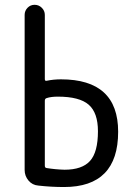

<svg xmlns="http://www.w3.org/2000/svg" viewBox="-20 -750 540 780"><path d="M162.1 -340.8V-77.1Q162.1 -68.4 168.9 -67.4Q205.1 -61.5 242.2 -60.5Q313.5 -60.5 345.7 -96.2Q377.9 -131.8 377.9 -216.8Q377.9 -292 340.3 -324.7Q302.7 -357.4 214.8 -357.4Q187.5 -357.4 169.9 -351.6Q162.1 -349.6 162.1 -340.8ZM135.7 3.9Q111.3 2 95.7 -16.6Q80.1 -35.2 80.1 -59.6V-689.5Q80.1 -706.1 91.8 -718.3Q103.5 -730.5 120.6 -730.5Q137.7 -730.5 149.9 -718.3Q162.1 -706.1 162.1 -689.5V-428.7Q162.1 -419.9 169.9 -421.9Q197.3 -427.7 227.5 -427.7Q460 -427.7 460 -214.8Q460 9.8 240.2 9.8Q187.5 9.8 135.7 3.9Z"/></svg>

Font: Rounded Mgen+ 1m regular
Style: Regular
Weight: 400
Designer: [Source Han Sans]
Ryoko NISHIZUKA  (kana & ideographs); Paul D. Hunt (Latin, Greek & Cyrillic); Wenlong ZHANG  (bopomofo
Version: Version 1.059.20150602